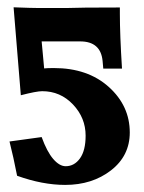

<svg xmlns="http://www.w3.org/2000/svg" viewBox="-20 -509 399 531"><path d="M161.6 -49.3Q185.5 -49.3 201.2 -71Q216.8 -92.8 216.8 -133.8Q216.8 -183.1 181.9 -220Q147 -256.8 96.7 -256.8Q81.1 -256.8 37.6 -245.6L17.6 -488.8Q68.4 -486.8 88.9 -486.8H162.1Q197.8 -488.3 311.5 -488.3V-471.2Q311.5 -413.1 317.4 -319.3H265.6L263.7 -340.8Q258.3 -394.5 201.7 -394.5H95.2Q96.2 -384.3 98.4 -360.1Q100.6 -335.9 102.1 -319.8Q110.8 -320.8 128.9 -320.8Q222.7 -320.8 280.8 -268.6Q338.9 -216.3 338.9 -142.6Q338.9 -78.1 286.9 -37.8Q234.9 2.4 160.2 2.4Q97.7 2.4 27.3 -22.9Q17.1 -75.2 6.3 -117.7L95.2 -129.9Q109.9 -89.4 127.2 -69.3Q144.5 -49.3 161.6 -49.3Z"/></svg>

Font: Flanker
Style: Bold
Weight: 700
Designer: Flanker
Foundry: Flanker
Version: Version 2.021